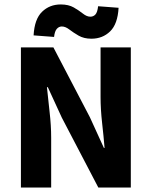

<svg xmlns="http://www.w3.org/2000/svg" viewBox="-20 -843 682 863"><path d="M74 0V-630H220L384 -316L447 -178H450Q446 -228 439 -290Q432 -352 432 -407V-630H568V0H422L258 -314L195 -451H191Q196 -399 203 -339Q210 -279 210 -223V0ZM391 -669Q357 -669 333 -683Q309 -697 291.5 -710.5Q274 -724 258 -724Q245 -724 235.5 -713.5Q226 -703 223 -677L131 -684Q135 -757 169 -790Q203 -823 253 -823Q288 -823 311.5 -809.5Q335 -796 352.5 -782Q370 -768 386 -768Q400 -768 409 -778Q418 -788 421 -815L513 -808Q509 -735 475 -702Q441 -669 391 -669Z"/></svg>

Font: Narnoor ExtraBold
Style: Regular
Weight: 800
Designer: S. Sridhar Murthy
Foundry: SIL International
Version: Version 3.000